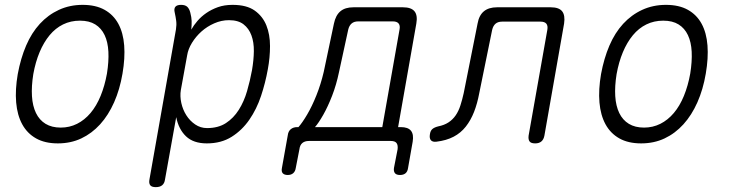

<svg xmlns="http://www.w3.org/2000/svg" viewBox="-20 -580 3040 790"><path d="M218 10Q165 10 128.5 -10.5Q92 -31 71.5 -68.5Q51 -106 46.5 -158.5Q42 -211 53 -275Q65 -340 87.5 -392.5Q110 -445 144 -482Q178 -519 222.5 -539.5Q267 -560 320 -560Q374 -560 410.5 -539.5Q447 -519 467 -482Q487 -445 491 -393Q495 -341 484 -277Q473 -212 449.5 -159Q426 -106 392 -68.5Q358 -31 314.5 -10.5Q271 10 218 10ZM230 -55Q266 -55 297 -70.5Q328 -86 352.5 -115Q377 -144 394 -185.5Q411 -227 420 -277Q428 -327 426 -367Q424 -407 410.5 -435.5Q397 -464 372 -479.5Q347 -495 309 -495Q271 -495 239.5 -479.5Q208 -464 184 -435Q160 -406 143 -365.5Q126 -325 117 -275Q109 -225 111.5 -184.5Q114 -144 128 -115Q142 -86 167.5 -70.5Q193 -55 230 -55Z M767 -458Q777 -476 792.5 -494Q808 -512 829 -526.5Q850 -541 876.5 -550.5Q903 -560 937 -560Q995 -560 1028 -536.5Q1061 -513 1076 -475.5Q1091 -438 1091 -390.5Q1091 -343 1082 -295Q1072 -239 1054 -185Q1036 -131 1006 -87.5Q976 -44 933 -17Q890 10 831 10Q776 10 745.5 -19Q715 -48 705 -98L659 158Q657 174 647.5 182Q638 190 621 190Q604 190 598 182Q592 174 595 158L704 -459Q707 -478 705 -494Q703 -510 699 -528Q695 -544 701.5 -552Q708 -560 725 -560Q742 -560 750.5 -552Q759 -544 763 -528Q768 -509 768.5 -494Q769 -479 767 -458ZM922 -497Q891 -497 861.5 -484Q832 -471 809 -450.5Q786 -430 770 -404Q754 -378 750 -352L724 -209Q720 -184 726 -156.5Q732 -129 746.5 -106Q761 -83 783 -68Q805 -53 832 -53Q878 -53 909.5 -73.5Q941 -94 962.5 -128Q984 -162 996.5 -205Q1009 -248 1017 -292Q1024 -333 1024.5 -369.5Q1025 -406 1014.5 -434.5Q1004 -463 982 -480Q960 -497 922 -497Z M1164 140Q1150 140 1143.5 133Q1137 126 1140 111L1164 -23Q1166 -40 1176.5 -48.5Q1187 -57 1203 -57H1208Q1224 -75 1244 -109Q1264 -143 1282 -188Q1300 -233 1312 -284L1354 -483Q1361 -517 1380.5 -533.5Q1400 -550 1434 -550H1638Q1672 -550 1685.5 -533.5Q1699 -517 1693 -483L1618 -57H1629Q1659 -57 1671 -42Q1683 -27 1678 3L1659 111Q1657 126 1648.5 133Q1640 140 1626 140Q1611 140 1605 132.5Q1599 125 1601 111L1616 34Q1618 17 1611.5 8.5Q1605 0 1588 0H1251Q1234 0 1224 8.5Q1214 17 1212 34L1197 111Q1195 125 1186.5 132.5Q1178 140 1164 140ZM1624 -459Q1627 -475 1620 -483.5Q1613 -492 1596 -492H1454Q1437 -492 1427 -483.5Q1417 -475 1413 -459L1375 -284Q1364 -231 1346.5 -186Q1329 -141 1310 -107.5Q1291 -74 1276 -57H1553Z M1945 -483Q1951 -517 1971 -533.5Q1991 -550 2025 -550H2246Q2280 -550 2293 -533.5Q2306 -517 2301 -483L2220 -22Q2217 -6 2207.5 2Q2198 10 2182 10Q2165 10 2159 2Q2153 -6 2155 -22L2232 -457Q2235 -474 2228 -482.5Q2221 -491 2204 -491H2046Q2029 -491 2019 -482.5Q2009 -474 2005 -457L1952 -197Q1944 -154 1930.5 -119.5Q1917 -85 1896.5 -59Q1876 -33 1846.5 -17.5Q1817 -2 1776 3Q1760 5 1753 -3Q1746 -11 1749 -28Q1751 -42 1759 -49Q1767 -56 1783 -60Q1808 -65 1825.5 -76.5Q1843 -88 1855 -105.5Q1867 -123 1874.5 -146.5Q1882 -170 1888 -197Z M2618 10Q2565 10 2528.5 -10.5Q2492 -31 2471.5 -68.5Q2451 -106 2446.5 -158.5Q2442 -211 2453 -275Q2465 -340 2487.5 -392.5Q2510 -445 2544 -482Q2578 -519 2622.5 -539.5Q2667 -560 2720 -560Q2774 -560 2810.5 -539.5Q2847 -519 2867 -482Q2887 -445 2891 -393Q2895 -341 2884 -277Q2873 -212 2849.5 -159Q2826 -106 2792 -68.5Q2758 -31 2714.5 -10.5Q2671 10 2618 10ZM2630 -55Q2666 -55 2697 -70.5Q2728 -86 2752.5 -115Q2777 -144 2794 -185.5Q2811 -227 2820 -277Q2828 -327 2826 -367Q2824 -407 2810.5 -435.5Q2797 -464 2772 -479.5Q2747 -495 2709 -495Q2671 -495 2639.5 -479.5Q2608 -464 2584 -435Q2560 -406 2543 -365.5Q2526 -325 2517 -275Q2509 -225 2511.5 -184.5Q2514 -144 2528 -115Q2542 -86 2567.5 -70.5Q2593 -55 2630 -55Z"/></svg>

Font: Maple Mono ExtraLight
Style: Italic
Weight: 275
Italic angle: -10°
Monospace: yes
Designer: subframe7536
Version: Version 7.000